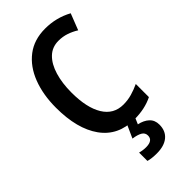

<svg xmlns="http://www.w3.org/2000/svg" viewBox="-293 -795 1106 1106"><g transform="rotate(-45 260.0 -242.0)"><path d="M332 -620Q280 -620 245 -586Q210 -552 192 -492Q174 -432 174 -356Q174 -232 216 -163.5Q258 -95 337 -95Q373 -95 406 -104.5Q439 -114 471 -129V-22Q407 10 321 10Q189 10 119 -87.5Q49 -185 49 -357Q49 -463 81 -546Q113 -629 175 -676.5Q237 -724 327 -724Q417 -724 494 -682L455 -582Q428 -599 397.5 -609.5Q367 -620 332 -620ZM402 133Q402 184 368.5 212Q335 240 274 240Q232 240 205 232V164Q230 171 255 171Q311 171 311 131Q311 108 291 96.5Q271 85 235 80L271 0H334L315 44Q354 52 378 74Q402 96 402 133Z"/></g></svg>

Font: Noto Sans Myanmar UI Condensed SemiBold
Style: Regular
Weight: 600
Width: 3
Designer: Monotype Design Team
Foundry: Monotype Imaging Inc.
Version: Version 2.103; ttfautohint (v1.8.4.7-5d5b)